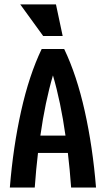

<svg xmlns="http://www.w3.org/2000/svg" viewBox="-20 -846 478 866"><path d="M286.1 -156.2H151.4Q142.6 -83 136.7 0H24.4Q39.1 -182.6 75.2 -344.7Q111.3 -506.8 168 -625H269.5Q326.2 -506.8 362.3 -344.7Q398.4 -182.6 413.1 0H300.8Q294.9 -83 286.1 -156.2ZM275.4 -234.4Q253.9 -386.7 218.8 -505.9Q183.6 -386.7 162.1 -234.4ZM174.8 -683.6 71.3 -826.2H232.4L262.7 -683.6Z"/></svg>

Font: Sudo
Style: Bold
Weight: 700
Monospace: yes
Designer: Jens Kutilek
Foundry: Jens Kutilek
Version: Version 0.040